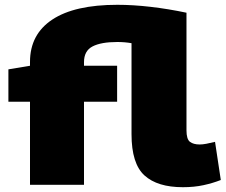

<svg xmlns="http://www.w3.org/2000/svg" viewBox="-20 -770 940 800"><path d="M742 10Q636 10 582 -39Q528 -88 528 -211V-590Q500 -595 469 -595Q401 -595 365.5 -576.5Q330 -558 330 -511V-496H468V-346H330V0H105V-346H15V-481L105 -496V-512Q105 -627 198 -688.5Q291 -750 469 -750Q534 -750 607.5 -741.5Q681 -733 757 -717V-227Q757 -190 771.5 -179Q786 -168 812 -168Q824 -168 840 -171Q856 -174 876 -179L900 -20Q867 -7 828 1.5Q789 10 742 10Z"/></svg>

Font: Georama Extended ExtraBold
Style: Regular
Weight: 800
Width: 7
Designer: Jean-Baptiste Levee
Foundry: Production Type
Version: Version 1.000